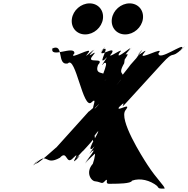

<svg xmlns="http://www.w3.org/2000/svg" viewBox="-20 -1089 1116 1138"><path d="M511 -1069C460 -1069 413 -1028 406 -977C399 -926 434 -885 485 -885C536 -885 583 -926 590 -977C597 -1028 562 -1069 511 -1069ZM748 -1069C697 -1069 650 -1028 643 -977C636 -926 671 -885 722 -885C773 -885 820 -926 827 -977C834 -1028 799 -1069 748 -1069ZM854 -112C822 -161 682 -382 724 -436C769 -493 651 -412 691 -461C734 -514 641 -409 690 -458C743 -511 676 -422 730 -482C776 -533 894 -661 940 -712C1020 -800 986 -731 1061 -801C1112 -848 1014 -753 1060 -804C1074 -840 918 -722 919 -773C965 -824 788 -721 832 -773C874 -823 767 -727 812 -781C858 -832 763 -729 809 -780C856 -827 758 -712 800 -758C846 -809 705 -651 751 -702C770 -723 649 -578 682 -602C728 -653 641 -548 684 -601C745 -676 665 -626 716 -714L719 -736C768 -805 690 -732 747 -792C793 -843 699 -742 745 -793C780 -835 659 -723 687 -774C733 -825 597 -723 643 -774C671 -825 547 -736 590 -793C632 -847 541 -741 587 -792C642 -833 556 -703 600 -736C646 -787 552 -665 598 -716C639 -730 546 -582 597 -606C643 -657 554 -557 600 -608C642 -684 532 -625 561 -704C607 -755 485 -706 529 -758C575 -812 477 -726 526 -780C572 -831 478 -730 524 -781C568 -828 459 -723 501 -773C545 -825 375 -722 421 -773C423 -824 273 -738 291 -804C337 -855 243 -750 289 -801C363 -837 314 -698 382 -713C428 -764 472 -435 522 -482C570 -528 500 -405 552 -458C601 -507 510 -408 553 -461C594 -510 476 -395 514 -437L313 -214C326 -229 180 -90 193 -126C239 -177 142 -75 193 -122C268 -192 243 -103 335 -154C381 -205 369 -103 415 -154C466 -205 387 -98 435 -146C481 -197 391 -96 437 -147C483 -201 396 -113 447 -168C493 -219 449 -168 495 -219C565 -295 497 -234 557 -306C601 -359 509 -257 555 -308C590 -335 484 -189 526 -207C572 -258 478 -141 524 -192C568 -225 459 -96 495 -137C541 -188 452 -84 498 -135C555 -195 585 -207 573 -207C543 -207 586 -206 569 -187C570 -168 597 -158 608 -168C611 -187 612 -189 593 -189C565 -199 558 -226 558 -226C555 -207 557 -225 546 -243C539 -296 538 -341 505 -365C477 -365 477 -365 505 -312C544 -238 557 -194 530 -118C485 -68 519 -14 547 -14C578 -10 583 3 597 -11C613 -28 615 -27 613 -10C613 4 628 0 653 0C672 0 759 0 762 -18C811 -36 870 -20 911 13C922 31 926 29 956 29C956 13 910 -26 854 -112Z"/></svg>

Font: Hussar Przerywany
Style: Obl
Weight: 400
Foundry: Cannot Into Space Fonts
Version: Version 0.982